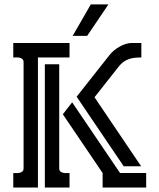

<svg xmlns="http://www.w3.org/2000/svg" viewBox="-20 -835 710 855"><path d="M85 -557.6Q85 -566.9 80.1 -571.5Q75.2 -576.2 68.1 -577.9Q61 -579.6 53.2 -579.3Q45.4 -579.1 39.1 -579.1V-643.6H289.6V-579.1H148.9V0H39.1V-64.5Q45.4 -64.5 53.2 -64.2Q61 -64 68.1 -65.7Q75.2 -67.4 80.1 -71.8Q85 -76.2 85 -85.9ZM609.4 -643.6V-579.1Q593.3 -579.1 579.6 -577.6Q565.9 -576.2 553.5 -571.8Q541 -567.4 529.8 -559.3Q518.6 -551.3 508.3 -538.1L400.9 -401.9L608.4 -94.7H530.8L321.3 -404.3L469.2 -591.8Q477.1 -601.6 488.3 -610.8Q499.5 -620.1 512.7 -627.4Q525.9 -634.8 539.6 -639.2Q553.2 -643.6 565.9 -643.6ZM243.7 -85.9Q243.7 -76.2 248.5 -71.8Q253.4 -67.4 260.5 -65.7Q267.6 -64 275.4 -64.2Q283.2 -64.5 289.6 -64.5V0H179.7V-548.8H243.7ZM301.3 -379.4 514.6 -64.5H630.9V0H437V-64.5L259.8 -326.2ZM462.9 -815.4 368.2 -675.3H303.7L384.3 -815.4Z"/></svg>

Font: Isar CAT
Style: Regular
Weight: 400
Designer: Digitized by Peter Wiegel
Foundry: CAT-Fonts, Peter Wiegel
Version: Version 1.000; ttfautohint (v1.3)